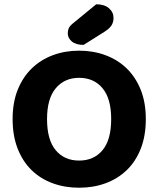

<svg xmlns="http://www.w3.org/2000/svg" viewBox="-20 -861 740 898"><path d="M662 -304Q662 -226 638.5 -166Q615 -106 573 -65.5Q531 -25 474 -4Q417 17 350 17Q283 17 226 -4Q169 -25 127.5 -65.5Q86 -106 62.5 -166Q39 -226 39 -304Q39 -382 63 -441.5Q87 -501 129 -541.5Q171 -582 227.5 -603Q284 -624 350 -624Q416 -624 473 -603Q530 -582 572 -541.5Q614 -501 638 -441.5Q662 -382 662 -304ZM500 -304Q500 -400 459.5 -448.5Q419 -497 350 -497Q282 -497 241 -448.5Q200 -400 200 -304Q200 -207 240.5 -158.5Q281 -110 350 -110Q419 -110 459.5 -158.5Q500 -207 500 -304ZM430 -841Q468 -841 489.5 -822.5Q511 -804 511 -777Q511 -758 502 -743Q493 -728 468 -712L371 -651Q335 -651 316 -667Q297 -683 297 -705Q297 -717 301 -727.5Q305 -738 319 -750Z"/></svg>

Font: Baloo Bhaina 2
Style: Bold
Weight: 700
Designer: Yesha Goshar, Manish Minz, Shuchita Grover and Ek Type
Foundry: Ek Type
Version: Version 1.640;hotconv 1.0.111;makeotfexe 2.5.65597; ttfautoh